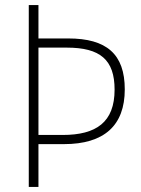

<svg xmlns="http://www.w3.org/2000/svg" viewBox="-20 -734 555 754"><path d="M470 -383C470 -522 398 -583 248 -583H131V-714H93V0H131V-168H231C389 -168 470 -241 470 -383ZM226 -204H131V-547H242C374 -547 430 -499 430 -382C430 -254 358 -204 226 -204Z"/></svg>

Font: Noto Sans Malayalam SemiCondensed ExtraLight
Style: Regular
Weight: 200
Width: 4
Designer: Jelle Bosma - Monotype Design Team
Foundry: Monotype Imaging Inc.
Version: Version 2.104